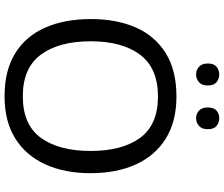

<svg xmlns="http://www.w3.org/2000/svg" viewBox="-88 -860 958 821"><g transform="rotate(90 390.5 -449.0)"><path d="M720 -358Q720 -247 682.5 -164.5Q645 -82 572 -36Q499 10 391 10Q280 10 206.5 -36Q133 -82 97 -165Q61 -248 61 -359Q61 -469 97 -551Q133 -633 206.5 -679Q280 -725 392 -725Q499 -725 572 -679.5Q645 -634 682.5 -551.5Q720 -469 720 -358ZM156 -358Q156 -223 213 -145.5Q270 -68 391 -68Q513 -68 569 -145.5Q625 -223 625 -358Q625 -493 569 -569.5Q513 -646 392 -646Q271 -646 213.5 -569.5Q156 -493 156 -358ZM251 -859Q251 -885 265 -896.5Q279 -908 298 -908Q317 -908 331 -896.5Q345 -885 345 -859Q345 -834 331 -821.5Q317 -809 298 -809Q279 -809 265 -821.5Q251 -834 251 -859ZM439 -859Q439 -885 452.5 -896.5Q466 -908 485 -908Q504 -908 518 -896.5Q532 -885 532 -859Q532 -834 518 -821.5Q504 -809 485 -809Q466 -809 452.5 -821.5Q439 -834 439 -859Z"/></g></svg>

Font: Noto Sans Javanese
Style: Regular
Weight: 400
Designer: Monotype Design Team
Foundry: Monotype Imaging Inc.
Version: Version 2.004